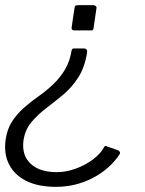

<svg xmlns="http://www.w3.org/2000/svg" viewBox="-29 -550 561 745"><path d="M260 -518Q261 -526 264 -528Q267 -530 276 -530H333Q339 -530 343 -526Q347 -522 345 -516L334 -441Q333 -436 332 -434Q331 -432 326 -432H258Q253 -432 250.5 -435.5Q248 -439 249 -444ZM431 34Q434 36 436 40Q438 44 435 49Q396 107 330 141Q264 175 188 175Q119 175 73 152Q27 129 6 87.5Q-15 46 -7 -9Q-1 -50 18 -79Q37 -108 63.5 -131.5Q90 -155 120 -176Q150 -197 176.5 -222Q203 -247 222.5 -279Q242 -311 249 -355Q251 -362 258 -362H298Q303 -362 306.5 -358Q310 -354 309 -347Q300 -289 275 -250Q250 -211 216.5 -183Q183 -155 150 -130Q117 -105 92.5 -75.5Q68 -46 62 -4Q55 53 90 85.5Q125 118 191 118Q227 118 264.5 104.5Q302 91 332 68.5Q362 46 376 19Q379 16 380 16Q381 16 386 18Z"/></svg>

Font: Libre Franklin Thin Light
Style: Italic
Weight: 300
Italic angle: -8°
Version: Version 3.000